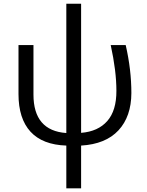

<svg xmlns="http://www.w3.org/2000/svg" viewBox="-20 -779 793 1039"><path d="M609.9 -287.6Q609.9 -395 579.1 -535.2H660.2Q690.9 -402.3 690.9 -275.4Q690.4 -148.4 621.1 -73.7Q551.8 1 418.9 8.8V240.2H338.9V8.8Q210 4.4 145 -66.4Q80.1 -137.2 80.1 -270V-535.2H161.1V-267.1Q161.1 -71.8 338.9 -59.1V-758.8H418.9V-60.1Q510.7 -67.4 560.5 -124Q610.4 -180.7 609.9 -287.6Z"/></svg>

Font: OpenSans-Regular
Style: Regular
Weight: 400
Foundry: Ascender Corporation
Version: Version 1.10